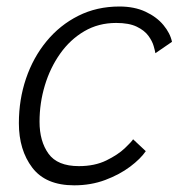

<svg xmlns="http://www.w3.org/2000/svg" viewBox="-20 -567 553 590"><path d="M428 -102.5Q412 -79 379.8 -54.8Q347.5 -30.5 303.5 -14Q259.5 2.5 208 2.5Q120.5 2.5 79.2 -51.8Q38 -106 38 -188.5Q38 -261 60 -325.8Q82 -390.5 123 -440.2Q164 -490 220.8 -518.5Q277.5 -547 347 -547Q393 -547 427.2 -531Q461.5 -515 482.2 -490Q503 -465 508.5 -438.5L457.5 -403.5Q456.5 -410.5 452.2 -425.5Q448 -440.5 436 -457Q424 -473.5 400.2 -485Q376.5 -496.5 337 -496.5Q282.5 -496.5 239 -471Q195.5 -445.5 164.8 -402Q134 -358.5 117.8 -304.5Q101.5 -250.5 101.5 -193Q101.5 -133 129 -94.8Q156.5 -56.5 222.5 -56.5Q271 -56.5 306.8 -74Q342.5 -91.5 363.5 -111.5Q384.5 -131.5 389 -139Z"/></svg>

Font: Grandstander ExtraLight
Style: Italic
Weight: 200
Italic angle: -15°
Designer: Tyler Finck
Foundry: Etcetera Type Co
Version: Version 1.200; ttfautohint (v1.8.3)